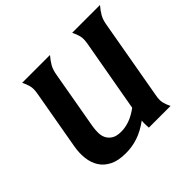

<svg xmlns="http://www.w3.org/2000/svg" viewBox="-166 -899 1108 1108"><g transform="rotate(-45 388.0 -344.5)"><path d="M251 -236Q247 -212 247 -187Q247 -162 257 -142Q267 -122 288 -109Q309 -96 346 -96Q379 -96 413.5 -108Q448 -120 488 -149L567 -594Q573 -629 567.5 -651.5Q562 -674 549 -700H776Q754 -674 741 -651.5Q728 -629 722 -594L636 -106Q629 -71 634 -48.5Q639 -26 652 0H475Q474 -16 473.5 -29.5Q473 -43 475 -58Q424 -21 376.5 -5Q329 11 277 11Q216 11 177 -8.5Q138 -28 117 -61Q96 -94 91 -138Q86 -182 95 -231L159 -594Q165 -629 159.5 -651.5Q154 -674 141 -700H368Q346 -674 333 -651.5Q320 -629 314 -594Z"/></g></svg>

Font: LT Museum
Style: Bold Italic
Weight: 700
Designer: Daniel Lyons
Foundry: LyonsType
Version: Version 1.011